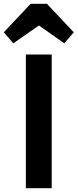

<svg xmlns="http://www.w3.org/2000/svg" viewBox="-64 -990 408 1010"><path d="M72 0V-703H208V0ZM6 -762 -44 -820 97 -970H183L324 -820L274 -762L93 -890L188 -889Z"/></svg>

Font: Outfit SemiBold
Style: Regular
Weight: 600
Designer: Rodrigo Fuenzalida
Foundry: fragTYPE
Version: Version 1.100;gftools[0.9.27]